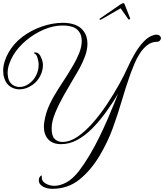

<svg xmlns="http://www.w3.org/2000/svg" viewBox="-46 -867 1036 1212"><path d="M282 325Q264 325 244.5 319Q225 313 212 301Q199 289 199 272Q199 260 204 251Q206 248 209.5 244.5Q213 241 215 241Q219 241 218 249Q215 275 240.5 290.5Q266 306 297 306Q333 306 373 284.5Q413 263 452 213Q488 166 521 110Q554 54 582.5 -4.5Q611 -63 634 -116.5Q657 -170 674 -212L699 -274Q664 -216 623.5 -160Q583 -104 538 -58Q493 -12 443 15.5Q393 43 340 43Q286 43 258.5 12.5Q231 -18 231 -67Q231 -82 234 -100Q243 -156 266.5 -206Q290 -256 320.5 -303Q351 -350 381 -397Q397 -423 418 -458.5Q439 -494 454.5 -533.5Q470 -573 470 -609Q470 -626 465.5 -642Q461 -658 450 -671Q435 -690 409 -698Q383 -706 349 -706Q291 -706 231 -680.5Q171 -655 120 -612.5Q69 -570 38 -519Q22 -492 12 -463Q2 -434 2 -405Q2 -398 3.5 -390Q5 -382 6 -374Q13 -346 33 -332Q53 -318 78 -318Q107 -318 135 -337Q164 -357 181 -389Q198 -421 198 -458Q198 -480 190 -504Q188 -512 183 -519.5Q178 -527 173 -528Q168 -530 168.5 -533Q169 -536 178 -536Q197 -536 208.5 -514.5Q220 -493 223 -476Q224 -471 224.5 -466Q225 -461 225 -456Q225 -420 207 -386Q189 -352 160 -332Q120 -303 77 -303Q45 -303 18.5 -320.5Q-8 -338 -19 -374Q-26 -395 -26 -420Q-26 -449 -17 -478Q-8 -507 6 -532Q39 -592 95.5 -634.5Q152 -677 219.5 -700Q287 -723 352 -723Q393 -723 426.5 -711Q460 -699 479 -674Q494 -655 500 -634.5Q506 -614 506 -592Q506 -555 492 -515.5Q478 -476 458 -439.5Q438 -403 420 -374Q390 -324 357.5 -266.5Q325 -209 302.5 -154.5Q280 -100 280 -56Q280 -8 299.5 10.5Q319 29 348 29Q395 29 443.5 -4Q492 -37 539 -90.5Q586 -144 628 -207Q670 -270 704 -331Q738 -392 759 -439Q779 -484 805 -528.5Q831 -573 862.5 -606Q894 -639 930 -647Q933 -648 936 -648Q939 -648 941 -648Q955 -648 962.5 -641Q970 -634 970 -626Q970 -618 963 -610.5Q956 -603 942 -603Q909 -602 883 -581.5Q857 -561 837 -530Q817 -499 803 -465.5Q789 -432 779 -405Q748 -318 722.5 -230.5Q697 -143 665 -55.5Q633 32 581 119Q526 210 454 267.5Q382 325 282 325ZM591.7 -743.2Q590.7 -742.4 588.2 -742.4Q584.8 -742.4 582.3 -744.9Q579.9 -747.5 583.6 -749.2L710.8 -836.7Q724.9 -846.9 733.4 -846.9Q738.5 -846.9 739.9 -841.8L775.4 -751.7Q776.1 -750.9 775.7 -749.2Q775.2 -746.6 770.9 -744.5Q766.6 -742.4 764.6 -744.9L715.5 -814.6Z"/></svg>

Font: MonteCarlo
Style: Regular
Weight: 400
Designer: Robert E. Leuschke
Foundry: Robert E. Leuschke
Version: Version 1.010; ttfautohint (v1.8.3)